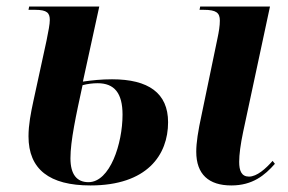

<svg xmlns="http://www.w3.org/2000/svg" viewBox="-20 -556 879 586"><path d="M256 10C429 10 493 -83 493 -183C493 -272 433 -314 322 -314C289 -314 262 -311 233 -307L283 -536H69L67 -526H88C124 -526 132 -516 132 -495C132 -482 128 -462 122 -432L82 -248C74 -211 67 -175 67 -140C67 -39 131 10 256 10ZM686 10C751 10 788 -21 819 -56L812 -65C791 -41 764 -17 740 -17C717 -17 710 -35 710 -62C710 -84 714 -115 722 -153L804 -536H591L589 -526H602C640 -526 651 -517 651 -493C651 -477 648 -459 644 -440L596 -209C584 -154 579 -120 579 -93C579 -24 617 10 686 10ZM250 0C215 0 195 -23 195 -73C195 -126 212 -204 232 -296C247 -300 263 -302 278 -302C329 -302 354 -272 354 -206C354 -118 316 0 250 0Z"/></svg>

Font: Noto Serif Display Condensed
Style: Bold Italic
Weight: 700
Width: 3
Italic angle: -12°
Designer: Monotype Design Team
Foundry: Monotype Imaging Inc.
Version: Version 2.009